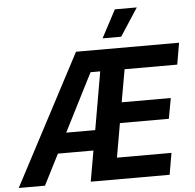

<svg xmlns="http://www.w3.org/2000/svg" viewBox="-107 -968 1042 1028"><g transform="rotate(-5 413.5 -454.0)"><path d="M-48 0H93L177 -165H368L339 0H763L783 -116H490L522 -299H785L805 -409H541L572 -584H855L875 -700H321ZM666 -908H548L469 -759H569ZM231 -273 389 -584H441L387 -273Z"/></g></svg>

Font: Fixel Display 20240404 SemiBold
Style: Italic
Weight: 600
Italic angle: -10°
Designer: AlfaBravo + MacPaw
Foundry: Kyrylo Tkachov, Marchela Mozhyna, Serhii Makarenko, Maria Weinstein, Zakhar Kryvoshyya
Version: Version 1.211;Glyphs 3.2 (3225)